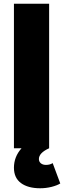

<svg xmlns="http://www.w3.org/2000/svg" viewBox="-20 -800 345 1036"><path d="M189.9 58.1Q189.9 72.3 200.4 81.1Q210.9 89.8 228 89.8Q249.5 89.8 264.2 80.1L305.2 189.9Q288.1 200.7 258.3 208.3Q228.5 215.8 196.8 215.8Q130.9 215.8 93 187.7Q55.2 159.7 55.2 105Q55.2 45.9 96.2 0H55.2V-779.8H245.1V0Q189.9 24.9 189.9 58.1Z"/></svg>

Font: Cooper Hewitt
Style: Heavy
Weight: 713
Designer: Village Type and Design LLC
Foundry: Cooper Hewitt Smithsonian Design Museum
Version: 1.000